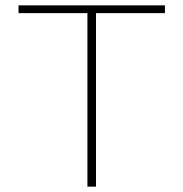

<svg xmlns="http://www.w3.org/2000/svg" viewBox="-20 -696 684 716"><path d="M306 0H338V-647H595V-676H49V-647H306Z"/></svg>

Font: MV Cash Thin
Style: Regular
Weight: 100
Designer: Rodrigo Fuenzalida
Foundry: fragTYPE
Version: Version 1.100;Glyphs 3.1.2 (3151)